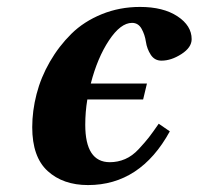

<svg xmlns="http://www.w3.org/2000/svg" viewBox="-20 -522 573 554"><path d="M73 -155Q73 -202 85.5 -250.5Q98 -299 124 -344Q150 -389 186 -424.5Q222 -460 273.5 -481Q325 -502 384 -502Q451 -502 492 -475Q533 -448 533 -409Q533 -385 503.5 -366Q474 -347 446 -347Q426 -347 415 -364Q404 -381 401 -401.5Q398 -422 388.5 -439Q379 -456 361 -456Q328 -456 294.5 -405.5Q261 -355 242 -281H404L393 -235H232Q226 -199 226 -162Q226 -54 297 -54Q320 -54 341 -63Q362 -72 380.5 -92Q399 -112 409.5 -125.5Q420 -139 438 -165L470 -143Q385 12 234 12Q162 12 117.5 -28.5Q73 -69 73 -155Z"/></svg>

Font: Lingua Franca
Style: Bold Italic
Weight: 700
Italic angle: -13°
Version: Version 1.19